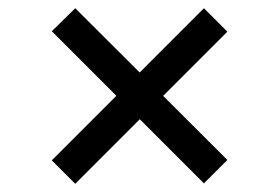

<svg xmlns="http://www.w3.org/2000/svg" viewBox="-20 -529 679 467"><path d="M163 -82 106 -139 476 -509 533 -452ZM106 -453 163 -509 533 -140 476 -83Z"/></svg>

Font: Narnoor
Style: Regular
Weight: 400
Designer: S. Sridhar Murthy
Foundry: SIL International
Version: Version 3.000